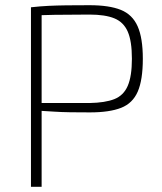

<svg xmlns="http://www.w3.org/2000/svg" viewBox="-20 -718 623 738"><path d="M324 -698Q400 -698 444.5 -680Q489 -662 509 -617Q529 -572 529 -492Q529 -411 509.5 -366Q490 -321 445.5 -303.5Q401 -286 326 -286Q286 -286 250.5 -286.5Q215 -287 186 -289Q157 -291 137 -292Q117 -293 109 -295L112 -322Q162 -322 216.5 -322Q271 -322 324 -322Q384 -323 419.5 -337Q455 -351 471 -388Q487 -425 487 -492Q487 -560 471 -596.5Q455 -633 419.5 -647.5Q384 -662 324 -662Q246 -662 189.5 -661Q133 -660 113 -658L99 -690Q135 -694 166 -695.5Q197 -697 234.5 -697.5Q272 -698 324 -698ZM140 -690V0H99V-690Z"/></svg>

Font: Exo 2 ExtraLight
Style: Regular
Weight: 250
Designer: Natanael Gama
Foundry: Natanael Gama
Version: Version 2.010